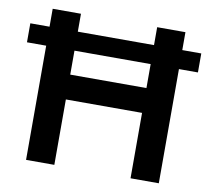

<svg xmlns="http://www.w3.org/2000/svg" viewBox="-78 -788 964 876"><g transform="rotate(10 404.0 -350.0)"><path d="M8 -529V-617H800V-529ZM97 0V-700H228V-418H581V-700H712V0H581V-303H228V0Z"/></g></svg>

Font: REM Medium
Style: Regular
Weight: 500
Designer: Octavio Pardo
Foundry: Ashler Design
Version: Version 1.005;gftools[0.9.28]